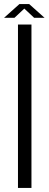

<svg xmlns="http://www.w3.org/2000/svg" viewBox="-35 -920 238 940"><path d="M53 0V-800H119V0ZM-15 -833 60 -900H108L183 -833H132L84 -878L36 -833Z"/></svg>

Font: Big Shoulders Display
Style: Regular
Weight: 400
Designer: Patric King
Foundry: XO Type Co
Version: Version 1.000; ttfautohint (v1.8.2)